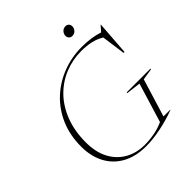

<svg xmlns="http://www.w3.org/2000/svg" viewBox="-238 -1050 1218 1218"><g transform="rotate(-45 371.0 -440.5)"><path d="M372 -2.5Q414 -2.5 458.5 -10.8Q503 -19 541.5 -37L622 -301.5L524 -313.5L526 -319.5H739L737 -313.5L660.5 -301.5L582.5 -46.5H642.5L642 -44Q580 -20.5 506.8 -5.2Q433.5 10 371.5 10Q278 10 212.2 -26.5Q146.5 -63 112 -128.2Q77.5 -193.5 77.5 -279.5Q77.5 -382 113.2 -464.2Q149 -546.5 211.8 -604.8Q274.5 -663 355.8 -694Q437 -725 527.5 -725Q574 -725 611 -719.2Q648 -713.5 679.5 -703L711.5 -739.5H713.5L697 -510.5H688.5L666.5 -670.5Q632.5 -691.5 593 -700.2Q553.5 -709 507 -709Q429 -709 358.8 -680.5Q288.5 -652 234.2 -596.8Q180 -541.5 148.8 -461.2Q117.5 -381 117.5 -277.5Q117.5 -190.5 150.2 -129Q183 -67.5 240.5 -35Q298 -2.5 372 -2.5ZM534.5 -816Q520 -816 512 -825.5Q504 -835 504 -847.5Q504 -864 516 -877.5Q528 -891 547.5 -891Q562 -891 570 -881.8Q578 -872.5 578 -859.5Q578 -843 566 -829.5Q554 -816 534.5 -816Z"/></g></svg>

Font: Newsreader Display ExtraLight
Style: Italic
Weight: 275
Italic angle: -17°
Designer: Hugues Gentile
Foundry: Production Type
Version: Version 1.002